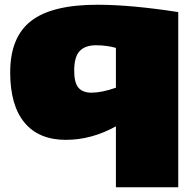

<svg xmlns="http://www.w3.org/2000/svg" viewBox="-20 -580 815 810"><path d="M732 -529V210H469V-47Q366 10 258 10Q144 10 83.5 -62.5Q23 -135 23 -275Q23 -423 111 -491.5Q199 -560 391 -560Q463 -560 549.5 -552Q636 -544 732 -529ZM469 -378Q430 -389 385 -389Q339 -389 316 -364.5Q293 -340 293 -282Q293 -231 311 -210Q329 -189 366 -189Q409 -189 469 -210Z"/></svg>

Font: Georama Expanded Black
Style: Regular
Weight: 900
Width: 7
Designer: Jean-Baptiste Levee
Foundry: Production Type
Version: Version 1.000